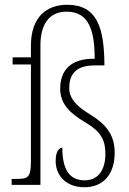

<svg xmlns="http://www.w3.org/2000/svg" viewBox="-20 -777 543 807"><path d="M335 10C412 10 462 -42 462 -135C462 -199 437 -248 360 -295C288 -338 271 -373 271 -406C271 -453 288 -502 377 -502H419C418 -660 389 -757 262 -757C178 -757 110 -707 110 -586V-536H33V-506H110V-103C110 -32 100 -25 49 -25H29V0H150V-588C150 -665 180 -728 260 -728C353 -728 378 -650 378 -530C272 -532 233 -476 233 -404C233 -336 280 -297 343 -260C404 -223 423 -188 423 -131C423 -60 391 -19 336 -19C272 -19 242 -64 242 -156C230 -156 214 -144 214 -100C214 -40 257 10 335 10Z"/></svg>

Font: Noto Serif Thai Condensed ExtraLight
Style: Regular
Weight: 200
Width: 3
Designer: Monotype Design Team
Foundry: Monotype Imaging Inc.
Version: Version 2.002